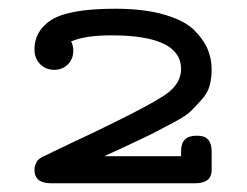

<svg xmlns="http://www.w3.org/2000/svg" viewBox="-20 -725 565 440"><path d="M59 -336Q59 -342 61 -347Q63 -352 64.5 -355Q66 -358 71 -361.5Q76 -365 78 -366Q80 -367 87 -370Q94 -373 95 -374Q134 -393 198 -423Q339 -491 367 -514Q395 -537 395 -567Q395 -644 235 -644Q175 -644 143 -630Q148 -620 148 -609Q148 -590 135.5 -577.5Q123 -565 104 -565Q85 -565 72 -578Q59 -591 59 -612Q59 -652 94 -677Q134 -705 244 -705Q310 -705 356.5 -691.5Q403 -678 425 -656Q447 -634 456 -612Q465 -590 465 -566Q465 -546 460.5 -529Q456 -512 442 -496.5Q428 -481 417.5 -470.5Q407 -460 379 -445Q351 -430 335.5 -422Q320 -414 279.5 -395Q239 -376 219 -367H395V-379Q395 -414 430 -414H433Q465 -414 465 -378V-339Q466 -321 456 -313Q446 -305 428 -305H97Q59 -305 59 -336Z"/></svg>

Font: CMU Typewriter Text
Style: Regular
Weight: 500
Monospace: yes
Version: Version 0.7.0